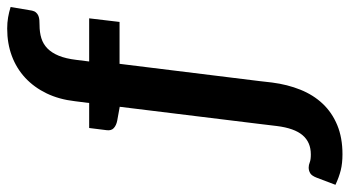

<svg xmlns="http://www.w3.org/2000/svg" viewBox="-360 -536 972 534"><g transform="rotate(-90 126.0 -269.0)"><path d="M111.5 -546.5Q116.5 -590.5 133.2 -625.2Q150 -660 176.2 -684.5Q202.5 -709 237.2 -722Q272 -735 313.5 -735Q330 -735 344.5 -732.5Q359 -730 373.5 -725.5L363.5 -666Q362 -659 358.2 -654.8Q354.5 -650.5 349 -648.2Q343.5 -646 336.8 -645.5Q330 -645 323 -645Q303 -645 286.8 -640Q270.5 -635 258.2 -623Q246 -611 238 -591.5Q230 -572 226.5 -543L222 -507H342L332 -422.5H215.5L167.5 -33.5L163.5 1.5Q158 44.5 143.5 80.5Q129 116.5 104.5 142.5Q80 168.5 45 183Q10 197.5 -36 197.5Q-61 197.5 -80.2 192.8Q-99.5 188 -121 178L-101.5 126.5Q-96 112 -88.8 107.8Q-81.5 103.5 -73 103.5Q-66 103.5 -58.5 106.5Q-51 109.5 -36.5 109.5Q-2.5 109.5 17 86.5Q36.5 63.5 42.5 15L49 -39L96 -422L57.5 -429Q44.5 -431.5 36.8 -438.5Q29 -445.5 31 -459L37 -507H106.5Z"/></g></svg>

Font: Lato 2
Style: Bold Italic
Weight: 700
Italic angle: -7°
Designer: Lukasz Dziedzic with Adam Twardoch and Botio Nikoltchev
Foundry: tyPoland Lukasz Dziedzic
Version: Version 2.015; 2015-08-06; http://www.latofonts.com/